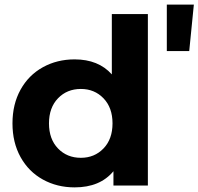

<svg xmlns="http://www.w3.org/2000/svg" viewBox="-20 -803 859 831"><path d="M620 -742V0H471V-62Q413 8 303 8Q227 8 165.5 -26Q104 -60 69 -123Q34 -186 34 -269Q34 -352 69 -415Q104 -478 165.5 -512Q227 -546 303 -546Q406 -546 464 -481V-742ZM467 -269Q467 -337 428 -377.5Q389 -418 330 -418Q270 -418 231 -377.5Q192 -337 192 -269Q192 -201 231 -160.5Q270 -120 330 -120Q389 -120 428 -160.5Q467 -201 467 -269ZM702 -783H819L799 -582H702Z"/></svg>

Font: Montserrat-Bold
Style: Bold
Weight: 700
Version: Version 7.200